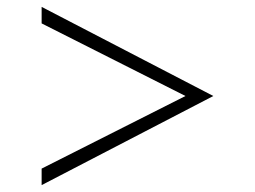

<svg xmlns="http://www.w3.org/2000/svg" viewBox="-20 -566 740 558"><path d="M101 -28V-76L519 -287L101 -498V-546L600 -287Z"/></svg>

Font: Panamera Light
Style: Regular
Weight: 300
Designer: Bastien Sozeau
Foundry: NBR — Bastien Sozeau
Version: Version 3.002; ttfautohint (v1.8.4.7-5d5b);gftools[0.9.33]